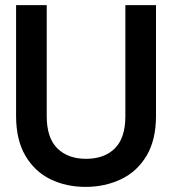

<svg xmlns="http://www.w3.org/2000/svg" viewBox="-20 -720 674 752"><path d="M315 12Q239 12 177.5 -18Q116 -48 79.5 -110Q43 -172 43 -266V-700H163V-265Q163 -180 204.5 -139Q246 -98 317 -98Q389 -98 430 -139Q471 -180 471 -265V-700H591V-266Q591 -172 554 -110Q517 -48 454 -18Q391 12 315 12Z"/></svg>

Font: Host Grotesk SemiBold
Style: Regular
Weight: 600
Designer: Doukan Karapınar
Foundry: Element Type
Version: Version 1.003